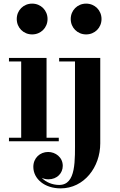

<svg xmlns="http://www.w3.org/2000/svg" viewBox="-20 -780 662 1060"><path d="M72.5 -675C72.5 -627 109.5 -590 157.5 -590C205.5 -590 242.5 -627 242.5 -675C242.5 -723 205.5 -760 157.5 -760C109.5 -760 72.5 -723 72.5 -675ZM370.5 -675C370.5 -627 407.5 -590 455.5 -590C503.5 -590 540.5 -627 540.5 -675C540.5 -723 503.5 -760 455.5 -760C407.5 -760 370.5 -723 370.5 -675ZM29.5 -19.5V0H304.5V-19.5H237V-460H29.5V-440.5H97V-19.5ZM533.5 -460H306.5V-440.5H394V-20.5C394 106.5 401.5 241 306.5 241C269.5 241 233.5 226 210.5 202C221.5 207 234 210 247 210C295.5 210 326.5 176 326.5 135.5C326.5 88 286 59 246 59C200.5 59 164 92.5 164 141C164 207.5 226 260 314.5 260C444.5 260 533.5 142.5 533.5 11.5Z"/></svg>

Font: Bodoni* 11pt
Style: Bold
Weight: 700
Version: Version 2.3